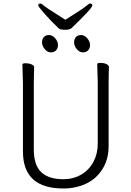

<svg xmlns="http://www.w3.org/2000/svg" viewBox="-20 -1063 750 1096"><path d="M198 -1032Q199 -1043 211 -1043Q217 -1043 231 -1030.5Q245 -1018 322 -970L353 -950Q373 -963 418 -991.5Q463 -1020 475.5 -1031.5Q488 -1043 494 -1043Q507 -1043 507 -1032Q507 -1016 390 -904Q380 -893 352.5 -893Q325 -893 315 -901Q277 -937 238 -980.5Q199 -1024 198 -1032ZM220 -820.5Q220 -840 230.5 -851.5Q241 -863 260 -863Q279 -863 295 -844.5Q311 -826 311 -806.5Q311 -787 300 -775.5Q289 -764 270 -764Q251 -764 235.5 -782.5Q220 -801 220 -820.5ZM494 -806.5Q494 -787 483 -775.5Q472 -764 453 -764Q434 -764 418.5 -782.5Q403 -801 403 -820.5Q403 -840 413.5 -851.5Q424 -863 443 -863Q462 -863 478 -844.5Q494 -826 494 -806.5ZM108 -695Q108 -702 126.5 -702Q145 -702 160 -695.5Q175 -689 175 -680Q175 -662 174 -649L173 -584V-210Q173 -120 215.5 -80Q258 -40 342 -40Q398 -40 443 -66Q488 -92 513 -138.5Q538 -185 538 -242V-595L536 -658L535 -697Q535 -704 553.5 -704Q572 -704 587 -697.5Q602 -691 602 -678.5Q602 -666 601 -654L600 -594V-230Q600 -157 568 -103Q518 -18 414 5Q380 13 342 13Q111 13 111 -198V-586Q111 -613 109 -655Z"/></svg>

Font: ToneOZ-Pinyin-WenKai-Light
Style: Light
Weight: 300
Designer: Fontworks Inc.
Foundry: ToneOZ
Version: Version 0.240331